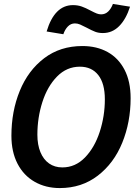

<svg xmlns="http://www.w3.org/2000/svg" viewBox="-20 -944 690 976"><path d="M38 -254Q38 -378 80.5 -482Q123 -586 204.5 -648Q286 -710 399 -710Q472 -710 527 -679.5Q582 -649 613 -589.5Q644 -530 644 -445Q644 -323 601.5 -218.5Q559 -114 477 -51Q395 12 284 12Q212 12 156 -20Q100 -52 69 -112Q38 -172 38 -254ZM297 -93Q363 -93 412 -143.5Q461 -194 487 -274Q513 -354 513 -439Q513 -520 479.5 -562.5Q446 -605 386 -605Q319 -605 270 -555Q221 -505 195.5 -425.5Q170 -346 170 -259Q170 -208 185.5 -170.5Q201 -133 229.5 -113Q258 -93 297 -93ZM351 -918Q375 -918 395 -911Q415 -904 441 -890Q460 -880 471.5 -875.5Q483 -871 494 -871Q515 -871 530 -885.5Q545 -900 554 -924L641 -910Q621 -847 586 -811.5Q551 -776 503 -776Q481 -776 464 -782.5Q447 -789 419 -804Q400 -814 387 -819.5Q374 -825 361 -825Q340 -825 325 -809.5Q310 -794 302 -770L217 -784Q257 -918 351 -918Z"/></svg>

Font: Azeret Mono Medium
Style: Italic
Weight: 500
Italic angle: -12°
Designer: Martin Vácha
Foundry: Displaay
Version: Version 1.000; Glyphs 3.0.3, build 3074